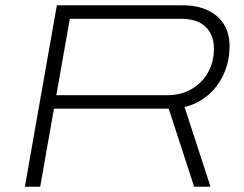

<svg xmlns="http://www.w3.org/2000/svg" viewBox="-20 -706 922 726"><path d="M74 0 195 -686H668Q727 -686 767 -666.5Q807 -647 827.5 -612.5Q848 -578 848 -532Q848 -475 826.5 -427Q805 -379 767 -346.5Q729 -314 678 -301L776 0H714L618 -295H184L132 0ZM193 -346H612Q664 -346 704 -369Q744 -392 766.5 -432Q789 -472 789 -522Q789 -573 758 -604Q727 -635 663 -635H244Z"/></svg>

Font: Archivo Expanded Thin
Style: Italic
Weight: 250
Width: 7
Italic angle: -10°
Designer: Hector Gatti
Foundry: Omnibus-Type
Version: Version 2.001